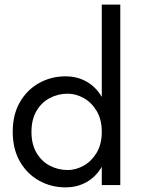

<svg xmlns="http://www.w3.org/2000/svg" viewBox="-20 -800 610 830"><path d="M35 -230Q35 -305 66 -358.5Q97 -412 149 -441Q201 -470 263 -470Q314 -470 354.5 -447Q395 -424 420 -381V-780H500V0H420V-79Q395 -36 354.5 -13Q314 10 263 10Q201 10 149 -19Q97 -48 66 -102Q35 -156 35 -230ZM116 -230Q116 -177 137.5 -140Q159 -103 195 -84Q231 -65 273 -65Q308 -65 342 -84Q376 -103 398 -140Q420 -177 420 -230Q420 -283 398 -320Q376 -357 342 -376Q308 -395 273 -395Q231 -395 195 -376Q159 -357 137.5 -320Q116 -283 116 -230Z"/></svg>

Font: Jost
Style: Regular
Weight: 400
Version: Version 3.500